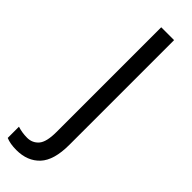

<svg xmlns="http://www.w3.org/2000/svg" viewBox="-367 -720 919 919"><g transform="rotate(45 92.5 -261.0)"><path d="M168 -5V-714H81V-5Q81 63 58.5 88.5Q36 114 1 114Q-33 114 -64 104V180Q-36 192 6 192Q81 192 124.5 145.5Q168 99 168 -5Z"/></g></svg>

Font: Noto Sans UI SemiCondensed
Style: Regular
Weight: 400
Width: 4
Designer: Monotype Design Team
Foundry: Monotype Imaging Inc.
Version: 1.001